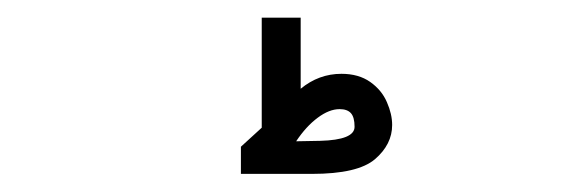

<svg xmlns="http://www.w3.org/2000/svg" viewBox="-20 -446 640 212"><path d="M269 -305V-426.5H312V-348Q332 -364.5 357 -364.5Q376 -364.5 388.8 -355.5Q401.5 -346.5 407.2 -333.2Q413 -320 413 -308Q413 -286.5 394 -270.2Q375 -254 324.5 -254H246V-284ZM371.5 -306Q371.5 -316.5 367.5 -321Q363.5 -325.5 355 -325.5Q343.5 -325.5 330.8 -316Q318 -306.5 307 -290L333.5 -290.5Q371.5 -291.5 371.5 -306Z"/></svg>

Font: JuliaMono Medium
Style: Regular
Weight: 500
Monospace: yes
Designer: cormullion
Foundry: corm
Version: Version 0.054; ttfautohint (v1.8.4)